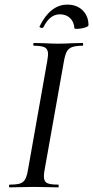

<svg xmlns="http://www.w3.org/2000/svg" viewBox="-20 -811 403 831"><path d="M22 -12Q53 -12 67.5 -17Q82 -22 89.5 -36Q97 -50 102 -81L184 -544Q188 -570 188 -576Q188 -598 174.5 -605.5Q161 -613 127 -613Q124 -613 124 -619Q124 -625 127 -625L170 -624Q208 -622 230 -622Q258 -622 296 -624L337 -625Q340 -625 340 -619Q340 -613 337 -613Q307 -613 291.5 -607Q276 -601 268.5 -586.5Q261 -572 256 -542L174 -81Q170 -62 170 -48Q170 -26 183 -19Q196 -12 232 -12Q234 -12 234 -6Q234 0 232 0Q206 0 190 -1L126 -2L66 -1Q50 0 22 0Q19 0 19 -6Q19 -12 22 -12ZM239 -749Q195 -749 168 -693Q165 -690 162 -690Q158 -690 154 -692Q150 -694 151 -696Q173 -742 203.5 -766.5Q234 -791 271 -791Q313 -791 338 -766Q363 -741 363 -702Q363 -696 345.5 -691Q328 -686 313 -686Q302 -686 302 -689Q300 -717 283 -733Q266 -749 239 -749Z"/></svg>

Font: Cormorant Garamond Medium
Style: Italic
Weight: 500
Italic angle: -10°
Designer: Christian Thalmann (Catharsis Fonts)
Foundry: Catharsis Fonts
Version: Version 4.000